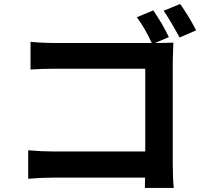

<svg xmlns="http://www.w3.org/2000/svg" viewBox="-20 -887 1040 961"><path d="M844.7 -582V-64.5Q844.7 2.9 849.6 53.7H705.1Q706.1 38.1 706.1 2H249Q187.5 2 121.1 7.8V-134.8Q189.5 -128.9 245.1 -128.9H707V-543H256.8Q189.5 -543 132.8 -539.1V-677.7Q189.5 -671.9 256.8 -671.9H739.3Q708 -742.2 665 -800.8L747.1 -835Q792 -770.5 825.2 -701.2L755.9 -671.9H760.7Q814.5 -671.9 847.7 -673.8Q844.7 -603.5 844.7 -582ZM798.8 -833 881.8 -867.2Q923.8 -807.6 961.9 -735.4L878.9 -699.2Q823.2 -800.8 798.8 -833Z"/></svg>

Font: Gen Shin Gothic Monospace Bold
Style: Bold
Weight: 700
Designer: [Source Han Sans]
Ryoko NISHIZUKA  (kana & ideographs); Paul D. Hunt (Latin, Greek & Cyrillic); Wenlong ZHANG  (bopomofo
Version: Version 1.002.20150607